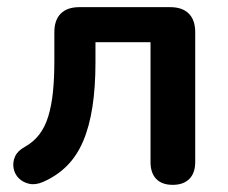

<svg xmlns="http://www.w3.org/2000/svg" viewBox="-20 -509 637 537"><path d="M463 8Q433 8 417 -8.5Q401 -25 401 -56V-391H247V-334Q247 -265 238.5 -210Q230 -155 212.5 -114Q195 -73 167 -45Q139 -17 100 0Q79 9 61.5 5Q44 1 32.5 -10.5Q21 -22 18 -38.5Q15 -55 22 -71Q29 -87 49 -98Q74 -112 90 -133Q106 -154 115 -183.5Q124 -213 128 -251Q132 -289 132 -338V-419Q132 -453 150 -471Q168 -489 202 -489H456Q490 -489 508 -471Q526 -453 526 -419V-56Q526 -25 509.5 -8.5Q493 8 463 8Z"/></svg>

Font: Nunito ExtraLight
Style: Regular
Weight: 200
Designer: Vernon Adams
Foundry: Vernon Adams
Version: Version 3.602